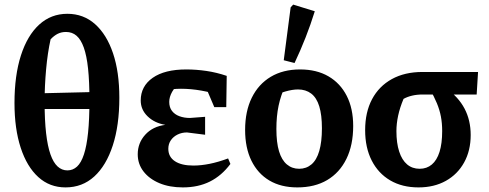

<svg xmlns="http://www.w3.org/2000/svg" viewBox="-20 -804 2127 835"><path d="M265 11Q196 11 146.5 -34Q97 -79 70 -161.5Q43 -244 43 -356Q43 -476 71 -563Q99 -650 150.5 -697Q202 -744 273 -744Q343 -744 393.5 -699Q444 -654 471.5 -572.5Q499 -491 499 -379Q499 -259 470.5 -171.5Q442 -84 390 -36.5Q338 11 265 11ZM273 -63Q297 -63 315 -79.5Q333 -96 345 -132.5Q357 -169 363 -227Q369 -285 369 -369Q369 -449 363 -505.5Q357 -562 344.5 -597Q332 -632 313 -648.5Q294 -665 267 -665Q247 -665 231 -657Q215 -649 200 -633Q187 -574 180.5 -502Q174 -430 174 -361Q174 -281 180.5 -224.5Q187 -168 199.5 -132.5Q212 -97 230.5 -80Q249 -63 273 -63ZM102 -330V-397L439 -405V-330Z M775 11Q717 11 673 -7.5Q629 -26 604 -58.5Q579 -91 579 -133Q579 -182 611.5 -218Q644 -254 699 -261Q652 -269 622 -298Q592 -327 592 -367Q592 -429 644 -465.5Q696 -502 790 -502Q833 -502 877.5 -495.5Q922 -489 966 -474L949 -386Q901 -402 855.5 -410Q810 -418 767 -418Q727 -418 686 -409L767 -445Q741 -427 728.5 -404.5Q716 -382 716 -361Q716 -337 728 -321.5Q740 -306 760.5 -298.5Q781 -291 806 -291L872 -296V-218L793 -228Q771 -228 752.5 -219Q734 -210 723 -194Q712 -178 712 -157Q712 -122 740.5 -103Q769 -84 821 -84Q854 -84 891.5 -91.5Q929 -99 972 -115L982 -91Q944 -40 893 -14.5Q842 11 775 11ZM912 -338 854 -474H966L964 -338Z M1273 11Q1202 11 1151.5 -19Q1101 -49 1073.5 -105Q1046 -161 1046 -239Q1046 -320 1075 -379Q1104 -438 1157.5 -470Q1211 -502 1285 -502Q1357 -502 1408.5 -472Q1460 -442 1488 -387Q1516 -332 1516 -256Q1516 -173 1486.5 -113Q1457 -53 1403 -21Q1349 11 1273 11ZM1281 -70Q1312 -70 1334.5 -89Q1357 -108 1368.5 -147.5Q1380 -187 1380 -246Q1380 -304 1368.5 -341.5Q1357 -379 1333.5 -397Q1310 -415 1276 -415Q1252 -415 1220.5 -406Q1189 -397 1142 -379L1221 -432Q1201 -389 1191.5 -344Q1182 -299 1182 -243Q1182 -184 1193.5 -146Q1205 -108 1227.5 -89Q1250 -70 1281 -70ZM1261 -530 1214 -542 1244 -772 1255 -784 1349 -755Q1331 -697 1309 -641Q1287 -585 1261 -530Z M1818 -393Q1793 -393 1772 -388Q1751 -383 1735 -374Q1719 -336 1711.5 -301Q1704 -266 1704 -234Q1704 -182 1716 -145Q1728 -108 1750.5 -89Q1773 -70 1805 -70Q1836 -70 1858 -88.5Q1880 -107 1891.5 -143.5Q1903 -180 1903 -234Q1903 -268 1897.5 -297Q1892 -326 1880 -355Q1868 -384 1848 -419L1920 -420Q2027 -345 2027 -217Q2027 -149 1998.5 -97.5Q1970 -46 1919 -17.5Q1868 11 1800 11Q1729 11 1677 -19.5Q1625 -50 1596.5 -106Q1568 -162 1568 -238Q1568 -316 1598 -372.5Q1628 -429 1684 -460Q1740 -491 1817 -491H2059L2053 -393Z"/></svg>

Font: Piazzolla 24pt
Style: Bold
Weight: 700
Designer: Juan Pablo del Peral
Foundry: Huerta Tipografica
Version: Version 2.005